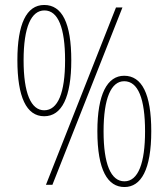

<svg xmlns="http://www.w3.org/2000/svg" viewBox="-20 -744 678 773"><path d="M158 -724C86 -724 50 -646 50 -502C50 -354 86 -276 158 -276C229 -276 267 -353 267 -501C267 -651 230 -724 158 -724ZM473 -714H447L165 0H191ZM159 -702C214 -702 242 -632 242 -501C242 -370 213 -300 158 -300C105 -300 75 -368 75 -501C75 -636 106 -702 159 -702ZM480 -439C412 -439 372 -365 372 -216C372 -58 414 9 481 9C548 9 589 -61 589 -216C589 -366 551 -439 480 -439ZM480 -417C536 -417 564 -347 564 -215C564 -89 537 -14 481 -14C426 -14 397 -84 397 -215C397 -350 428 -417 480 -417Z"/></svg>

Font: Noto Sans Khmer UI Condensed Thin
Style: Regular
Weight: 100
Width: 3
Designer: Danh Hong and the Monotype Design Team
Foundry: Monotype Imaging Inc.
Version: Version 2.002